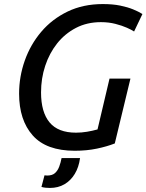

<svg xmlns="http://www.w3.org/2000/svg" viewBox="-20 -728 721 945"><path d="M348 14Q208 14 141 -61.5Q74 -137 74 -267Q74 -351 102 -430Q130 -509 183 -571.5Q236 -634 312.5 -671Q389 -708 486 -708Q535 -708 571.5 -700.5Q608 -693 635 -682Q662 -671 681 -659L640 -573Q628 -581 604.5 -591.5Q581 -602 548 -610.5Q515 -619 477 -619Q408 -619 353.5 -590.5Q299 -562 261 -514Q223 -466 202.5 -404Q182 -342 182 -273Q182 -176 224 -125.5Q266 -75 354 -75Q381 -75 408 -79.5Q435 -84 460 -91L519 -341H622L545 -22Q507 -7 457 3.5Q407 14 348 14ZM226 197Q216 197 205 196Q194 195 184 192L199 135Q203 135 206 135.5Q209 136 212 136Q237 136 250.5 124Q264 112 271.5 92Q279 72 283 50H374Q368 95 348 128Q328 161 297 179Q266 197 226 197Z"/></svg>

Font: Ubuntu Sans Medium
Style: Italic
Weight: 500
Italic angle: -13.5°
Designer: Dalton Maag Ltd
Foundry: Dalton Maag Ltd
Version: Version 1.006